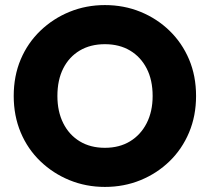

<svg xmlns="http://www.w3.org/2000/svg" viewBox="-20 -729 826 756"><path d="M393 7Q319 7 254 -19.5Q189 -46 139 -94Q89 -142 61.5 -207.5Q34 -273 34 -351Q34 -430 61.5 -495Q89 -560 139 -608Q189 -656 254 -682.5Q319 -709 393 -709Q468 -709 533 -682.5Q598 -656 647.5 -608Q697 -560 724.5 -495Q752 -430 752 -351Q752 -273 724.5 -207.5Q697 -142 647.5 -94Q598 -46 533 -19.5Q468 7 393 7ZM393 -147Q450 -147 492 -172.5Q534 -198 557.5 -244Q581 -290 581 -351Q581 -414 557.5 -459.5Q534 -505 492 -530Q450 -555 393 -555Q336 -555 294 -530Q252 -505 229 -459.5Q206 -414 206 -351Q206 -290 229 -244Q252 -198 294 -172.5Q336 -147 393 -147Z"/></svg>

Font: Parkinsans Light
Style: Bold
Weight: 700
Version: Version 1.000